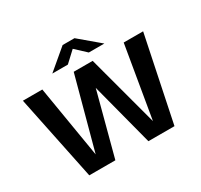

<svg xmlns="http://www.w3.org/2000/svg" viewBox="-181 -1139 1437 1374"><g transform="rotate(-30 537.5 -451.5)"><path d="M185 0 40.5 -700H201L299.5 -107L459 -697.5H615.5L773.5 -108L873.5 -700H1034L889 0H673.5L538 -519L400.5 0ZM320 -763 486 -903H584L750 -763H621.5L535 -843.5L448.5 -763Z"/></g></svg>

Font: Trispace SemiExpanded SemiBold
Style: Regular
Weight: 600
Width: 6
Designer: Tyler Finck
Foundry: Etcetera Type Company
Version: Version 1.210; ttfautohint (v1.8.3)